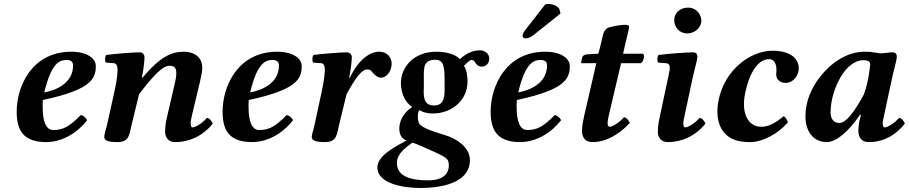

<svg xmlns="http://www.w3.org/2000/svg" viewBox="-20 -696 4516 954"><path d="M193 -199C319 -226 391 -255 425 -288C456 -317 456 -351 456 -369C456 -404 415 -439 334 -439C140 -439 63 -269 63 -142C63 -57 89 10 209 10C276 10 354 -23 413 -99C408 -110 393 -124 381 -124C324 -66 293 -50 245 -50C206 -50 192 -98 192 -165C192 -170 192 -191 193 -199ZM343 -370C343 -280 253 -246 200 -237C234 -378 272 -398 311 -398C332 -398 343 -390 343 -370Z M549 -243 511 -72C506 -52 498 -27 498 -17C498 -1 508 10 564 10C625 10 623 -33 633 -72L671 -228C734 -310 785 -369 821 -369C842 -369 856 -364 856 -333C856 -319 855 -309 847 -275L810 -115C802 -83 797 -41 803 -23C811 -3 822 10 852 10C922 10 991 -23 1037 -82C1034 -91 1022 -110 1008 -110C982 -80 948 -63 938 -63C921 -63 928 -98 934 -124L972 -283C980 -318 985 -341 985 -359C985 -419 935 -439 896 -439C832 -439 779 -417 687 -309L685 -311C694 -353 698 -395 698 -412C698 -426 687 -436 674 -436C642 -436 555 -429 508 -423C501 -415 500 -394 506 -385L546 -382C560 -381 564 -364 564 -352C564 -341 564 -309 549 -243Z M1216 -199C1342 -226 1414 -255 1448 -288C1479 -317 1479 -351 1479 -369C1479 -404 1438 -439 1357 -439C1163 -439 1086 -269 1086 -142C1086 -57 1112 10 1232 10C1299 10 1377 -23 1436 -99C1431 -110 1416 -124 1404 -124C1347 -66 1316 -50 1268 -50C1229 -50 1215 -98 1215 -165C1215 -170 1215 -191 1216 -199ZM1366 -370C1366 -280 1276 -246 1223 -237C1257 -378 1295 -398 1334 -398C1355 -398 1366 -390 1366 -370Z M1702 -228C1750 -315 1778 -351 1806 -351C1818 -351 1824 -345 1831 -336C1840 -326 1855 -310 1872 -310C1904 -310 1926 -346 1926 -380C1926 -406 1908 -439 1864 -439C1819 -439 1762 -402 1718 -309L1715 -311C1724 -353 1728 -394 1728 -412C1728 -426 1717 -436 1704 -436C1672 -436 1585 -429 1538 -423C1531 -415 1530 -394 1536 -385L1576 -382C1590 -381 1594 -364 1594 -352C1594 -341 1593 -309 1579 -243L1542 -72C1538 -52 1529 -27 1529 -17C1529 -1 1539 10 1595 10C1656 10 1654 -33 1664 -72Z M2303 -291C2303 -318 2299 -349 2285 -369C2300 -383 2314 -398 2323 -398C2333 -398 2337 -392 2341 -386C2347 -376 2355 -365 2374 -365C2396 -365 2411 -382 2411 -405C2411 -427 2392 -446 2365 -446C2333 -446 2300 -434 2265 -402C2243 -428 2192 -439 2148 -439C2036 -439 1972 -363 1972 -283C1972 -239 1990 -188 2028 -165C1980 -132 1964 -91 1964 -56C1964 -39 1969 -9 2000 2C1947 31 1855 76 1855 136C1855 217 1986 238 2067 238C2204 238 2315 199 2315 100C2315 35 2247 -8 2193 -24C2113 -48 2067 -66 2060 -88C2054 -107 2054 -132 2063 -149C2079 -139 2103 -132 2131 -132C2218 -132 2303 -192 2303 -291ZM2029 13C2047 17 2117 49 2150 64C2206 90 2210 99 2210 127C2210 157 2193 200 2108 200C1996 200 1952 168 1952 113C1952 65 2004 31 2029 13ZM2189 -291C2189 -285 2189 -279 2189 -273C2190 -219 2190 -172 2136 -172C2083 -172 2084 -219 2086 -263C2086 -269 2086 -276 2086 -282C2086 -289 2086 -296 2086 -303C2085 -363 2085 -399 2144 -399C2187 -399 2189 -359 2189 -291Z M2548 -199C2674 -226 2746 -255 2780 -288C2811 -317 2811 -351 2811 -369C2811 -404 2770 -439 2689 -439C2495 -439 2418 -269 2418 -142C2418 -57 2444 10 2564 10C2631 10 2709 -23 2768 -99C2763 -110 2748 -124 2736 -124C2679 -66 2648 -50 2600 -50C2561 -50 2547 -98 2547 -165C2547 -170 2547 -191 2548 -199ZM2689 -674 2587 -543C2580 -534 2577 -525 2576 -519C2575 -513 2582 -505 2590 -505C2600 -505 2615 -509 2630 -521L2765 -629L2759 -652C2752 -662 2735 -676 2705 -676C2700 -676 2692 -675 2689 -674ZM2698 -370C2698 -280 2608 -246 2555 -237C2589 -378 2627 -398 2666 -398C2687 -398 2698 -390 2698 -370Z M2882 -118C2877 -95 2872 -68 2872 -47C2872 -13 2887 10 2923 10C2993 10 3059 -30 3109 -85C3106 -94 3094 -113 3080 -113C3054 -83 3020 -66 3010 -66C3002 -66 2999 -74 2999 -84C2999 -97 3003 -113 3006 -127L3066 -382H3164C3176 -387 3186 -421 3175 -429H3076L3086 -474C3090 -492 3106 -552 3106 -564C3106 -581 3041 -569 3010 -561C2975 -552 2976 -517 2966 -479L2953 -429L2900 -426C2881 -425 2874 -417 2872 -409C2871 -406 2867 -386 2867 -384C2867 -382 2870 -382 2873 -382H2943Z M3424 -320C3433 -360 3445 -398 3445 -415C3445 -429 3437 -436 3424 -436C3392 -436 3299 -429 3252 -423C3245 -415 3244 -394 3250 -385L3290 -382C3302 -381 3308 -372 3308 -362C3308 -353 3308 -347 3302 -321L3258 -115C3251 -83 3245 -41 3251 -23C3259 -3 3270 10 3300 10C3370 10 3439 -23 3485 -82C3482 -91 3470 -110 3456 -110C3430 -80 3396 -63 3386 -63C3369 -63 3376 -98 3382 -124ZM3330 -596C3330 -563 3354 -530 3394 -530C3439 -530 3465 -566 3465 -592C3465 -622 3442 -658 3400 -658C3353 -658 3330 -626 3330 -596Z M3894 -87C3894 -96 3882 -118 3873 -118C3828 -81 3796 -66 3762 -66C3701 -66 3660 -128 3683 -236C3707 -347 3752 -402 3801 -402C3835 -402 3841 -363 3837 -331C3834 -304 3854 -284 3884 -284C3914 -284 3940 -309 3947 -340C3958 -394 3919 -444 3818 -444C3708 -444 3582 -349 3551 -201C3537 -136 3546 -78 3574 -42C3603 -5 3642 10 3708 10C3769 10 3847 -32 3894 -87Z M4415 -436C4397 -436 4374 -431 4356 -431C4350 -431 4345 -432 4340 -433C4313 -436 4315 -439 4275 -439C4191 -439 4111 -386 4056 -316C4011 -259 3982 -192 3982 -118C3982 -49 4016 10 4089 10C4132 10 4194 -38 4254 -127L4258 -125L4253 -107C4248 -86 4245 -64 4245 -47C4245 -38 4246 -29 4248 -23C4256 -3 4268 10 4298 10C4368 10 4430 -23 4476 -82C4473 -91 4461 -110 4447 -110C4421 -80 4387 -63 4377 -63C4369 -63 4366 -71 4366 -81C4366 -94 4370 -110 4373 -124L4415 -320C4424 -360 4436 -398 4436 -415C4436 -429 4428 -436 4415 -436ZM4272 -226C4223 -136 4183 -85 4151 -85C4120 -85 4107 -108 4107 -138C4107 -196 4127 -263 4158 -315C4187 -363 4227 -397 4270 -397C4291 -397 4302 -391 4304 -378C4304 -378 4297 -290 4272 -226Z"/></svg>

Font: Libertinus Serif
Style: Bold Italic
Weight: 700
Italic angle: -12°
Designer: Philipp H. Poll, Khaled Hosny
Foundry: Caleb Maclennan
Version: Version 7.050;RELEASE